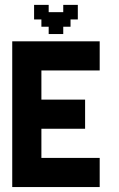

<svg xmlns="http://www.w3.org/2000/svg" viewBox="-20 -755 481 775"><path d="M29.4 -29.4H58.8V0H29.4ZM58.8 -29.4H88.2V0H58.8ZM88.2 -29.4H117.6V0H88.2ZM117.6 -29.4H147.1V0H117.6ZM117.6 -58.8H147.1V-29.4H117.6ZM88.2 -58.8H117.6V-29.4H88.2ZM58.8 -58.8H88.2V-29.4H58.8ZM29.4 -58.8H58.8V-29.4H29.4ZM29.4 -88.2H58.8V-58.8H29.4ZM29.4 -117.6H58.8V-88.2H29.4ZM29.4 -147.1H58.8V-117.6H29.4ZM29.4 -176.5H58.8V-147.1H29.4ZM29.4 -205.9H58.8V-176.5H29.4ZM29.4 -235.3H58.8V-205.9H29.4ZM29.4 -264.7H58.8V-235.3H29.4ZM58.8 -264.7H88.2V-235.3H58.8ZM58.8 -294.1H88.2V-264.7H58.8ZM58.8 -323.5H88.2V-294.1H58.8ZM88.2 -323.5H117.6V-294.1H88.2ZM88.2 -294.1H117.6V-264.7H88.2ZM117.6 -294.1H147.1V-264.7H117.6ZM117.6 -264.7H147.1V-235.3H117.6ZM117.6 -235.3H147.1V-205.9H117.6ZM117.6 -205.9H147.1V-176.5H117.6ZM117.6 -176.5H147.1V-147.1H117.6ZM117.6 -147.1H147.1V-117.6H117.6ZM117.6 -117.6H147.1V-88.2H117.6ZM117.6 -88.2H147.1V-58.8H117.6ZM88.2 -88.2H117.6V-58.8H88.2ZM88.2 -117.6H117.6V-88.2H88.2ZM88.2 -147.1H117.6V-117.6H88.2ZM88.2 -176.5H117.6V-147.1H88.2ZM88.2 -205.9H117.6V-176.5H88.2ZM88.2 -235.3H117.6V-205.9H88.2ZM88.2 -264.7H117.6V-235.3H88.2ZM58.8 -235.3H88.2V-205.9H58.8ZM58.8 -205.9H88.2V-176.5H58.8ZM58.8 -176.5H88.2V-147.1H58.8ZM58.8 -147.1H88.2V-117.6H58.8ZM58.8 -117.6H88.2V-88.2H58.8ZM58.8 -88.2H88.2V-58.8H58.8ZM29.4 -588.2H58.8V-558.8H29.4ZM29.4 -558.8H58.8V-529.4H29.4ZM29.4 -500H58.8V-470.6H29.4ZM29.4 -470.6H58.8V-441.2H29.4ZM29.4 -441.2H58.8V-411.8H29.4ZM29.4 -411.8H58.8V-382.4H29.4ZM29.4 -382.4H58.8V-352.9H29.4ZM29.4 -352.9H58.8V-323.5H29.4ZM29.4 -323.5H58.8V-294.1H29.4ZM29.4 -294.1H58.8V-264.7H29.4ZM58.8 -411.8H88.2V-382.4H58.8ZM58.8 -441.2H88.2V-411.8H58.8ZM58.8 -470.6H88.2V-441.2H58.8ZM58.8 -500H88.2V-470.6H58.8ZM58.8 -529.4H88.2V-500H58.8ZM29.4 -529.4H58.8V-500H29.4ZM58.8 -588.2H88.2V-558.8H58.8ZM88.2 -588.2H117.6V-558.8H88.2ZM88.2 -558.8H117.6V-529.4H88.2ZM117.6 -529.4H147.1V-500H117.6ZM117.6 -558.8H147.1V-529.4H117.6ZM117.6 -588.2H147.1V-558.8H117.6ZM117.6 -500H147.1V-470.6H117.6ZM117.6 -470.6H147.1V-441.2H117.6ZM117.6 -441.2H147.1V-411.8H117.6ZM117.6 -411.8H147.1V-382.4H117.6ZM117.6 -382.4H147.1V-352.9H117.6ZM117.6 -352.9H147.1V-323.5H117.6ZM117.6 -323.5H147.1V-294.1H117.6ZM88.2 -352.9H117.6V-323.5H88.2ZM88.2 -382.4H117.6V-352.9H88.2ZM88.2 -411.8H117.6V-382.4H88.2ZM58.8 -382.4H88.2V-352.9H58.8ZM58.8 -352.9H88.2V-323.5H58.8ZM88.2 -441.2H117.6V-411.8H88.2ZM88.2 -529.4H117.6V-500H88.2ZM88.2 -500H117.6V-470.6H88.2ZM88.2 -470.6H117.6V-441.2H88.2ZM58.8 -558.8H88.2V-529.4H58.8ZM147.1 -29.4H176.5V0H147.1ZM147.1 -58.8H176.5V-29.4H147.1ZM147.1 -88.2H176.5V-58.8H147.1ZM147.1 -117.6H176.5V-88.2H147.1ZM176.5 -117.6H205.9V-88.2H176.5ZM205.9 -117.6H235.3V-88.2H205.9ZM235.3 -117.6H264.7V-88.2H235.3ZM264.7 -117.6H294.1V-88.2H264.7ZM264.7 -58.8H294.1V-29.4H264.7ZM235.3 -58.8H264.7V-29.4H235.3ZM205.9 -58.8H235.3V-29.4H205.9ZM176.5 -58.8H205.9V-29.4H176.5ZM176.5 -88.2H205.9V-58.8H176.5ZM205.9 -88.2H235.3V-58.8H205.9ZM235.3 -88.2H264.7V-58.8H235.3ZM264.7 -88.2H294.1V-58.8H264.7ZM264.7 -29.4H294.1V0H264.7ZM235.3 -29.4H264.7V0H235.3ZM205.9 -29.4H235.3V0H205.9ZM176.5 -29.4H205.9V0H176.5ZM147.1 -588.2H176.5V-558.8H147.1ZM176.5 -588.2H205.9V-558.8H176.5ZM205.9 -588.2H235.3V-558.8H205.9ZM235.3 -588.2H264.7V-558.8H235.3ZM264.7 -588.2H294.1V-558.8H264.7ZM264.7 -558.8H294.1V-529.4H264.7ZM264.7 -529.4H294.1V-500H264.7ZM264.7 -500H294.1V-470.6H264.7ZM235.3 -500H264.7V-470.6H235.3ZM205.9 -500H235.3V-470.6H205.9ZM176.5 -500H205.9V-470.6H176.5ZM147.1 -500H176.5V-470.6H147.1ZM147.1 -529.4H176.5V-500H147.1ZM147.1 -558.8H176.5V-529.4H147.1ZM176.5 -558.8H205.9V-529.4H176.5ZM205.9 -558.8H235.3V-529.4H205.9ZM235.3 -558.8H264.7V-529.4H235.3ZM235.3 -529.4H264.7V-500H235.3ZM205.9 -529.4H235.3V-500H205.9ZM176.5 -529.4H205.9V-500H176.5ZM294.1 -588.2H323.5V-558.8H294.1ZM323.5 -588.2H352.9V-558.8H323.5ZM352.9 -588.2H382.4V-558.8H352.9ZM352.9 -558.8H382.4V-529.4H352.9ZM352.9 -529.4H382.4V-500H352.9ZM352.9 -500H382.4V-470.6H352.9ZM323.5 -500H352.9V-470.6H323.5ZM294.1 -500H323.5V-470.6H294.1ZM294.1 -529.4H323.5V-500H294.1ZM294.1 -558.8H323.5V-529.4H294.1ZM323.5 -558.8H352.9V-529.4H323.5ZM323.5 -529.4H352.9V-500H323.5ZM294.1 -117.6H323.5V-88.2H294.1ZM323.5 -117.6H352.9V-88.2H323.5ZM352.9 -117.6H382.4V-88.2H352.9ZM352.9 -88.2H382.4V-58.8H352.9ZM352.9 -58.8H382.4V-29.4H352.9ZM352.9 -29.4H382.4V0H352.9ZM323.5 -29.4H352.9V0H323.5ZM294.1 -29.4H323.5V0H294.1ZM294.1 -58.8H323.5V-29.4H294.1ZM294.1 -88.2H323.5V-58.8H294.1ZM323.5 -88.2H352.9V-58.8H323.5ZM323.5 -58.8H352.9V-29.4H323.5ZM147.1 -323.5H176.5V-294.1H147.1ZM147.1 -352.9H176.5V-323.5H147.1ZM147.1 -294.1H176.5V-264.7H147.1ZM147.1 -264.7H176.5V-235.3H147.1ZM176.5 -264.7H205.9V-235.3H176.5ZM205.9 -264.7H235.3V-235.3H205.9ZM235.3 -264.7H264.7V-235.3H235.3ZM264.7 -264.7H294.1V-235.3H264.7ZM264.7 -294.1H294.1V-264.7H264.7ZM264.7 -323.5H294.1V-294.1H264.7ZM264.7 -352.9H294.1V-323.5H264.7ZM235.3 -352.9H264.7V-323.5H235.3ZM205.9 -352.9H235.3V-323.5H205.9ZM176.5 -352.9H205.9V-323.5H176.5ZM176.5 -323.5H205.9V-294.1H176.5ZM176.5 -294.1H205.9V-264.7H176.5ZM205.9 -294.1H235.3V-264.7H205.9ZM235.3 -294.1H264.7V-264.7H235.3ZM235.3 -323.5H264.7V-294.1H235.3ZM205.9 -323.5H235.3V-294.1H205.9ZM294.1 -352.9H323.5V-323.5H294.1ZM294.1 -323.5H323.5V-294.1H294.1ZM294.1 -294.1H323.5V-264.7H294.1ZM294.1 -264.7H323.5V-235.3H294.1ZM235.3 -676.5V-705.9H264.7V-676.5ZM176.5 -647.1V-676.5H205.9V-647.1ZM176.5 -676.5V-705.9H205.9V-676.5ZM147.1 -647.1V-676.5H176.5V-647.1ZM147.1 -676.5V-705.9H176.5V-676.5ZM264.7 -676.5V-705.9H294.1V-676.5ZM117.6 -676.5V-705.9H147.1V-676.5ZM147.1 -705.9V-735.3H176.5V-705.9ZM117.6 -705.9V-735.3H147.1V-705.9ZM176.5 -617.6V-647.1H205.9V-617.6ZM205.9 -617.6V-647.1H235.3V-617.6ZM205.9 -647.1V-676.5H235.3V-647.1ZM235.3 -647.1V-676.5H264.7V-647.1ZM205.9 -676.5V-705.9H235.3V-676.5ZM264.7 -705.9V-735.3H294.1V-705.9ZM235.3 -705.9V-735.3H264.7V-705.9Z"/></svg>

Font: Jersey 20
Style: Regular
Weight: 400
Designer: Sarah Cadigan-Fried
Version: Version 1.000; ttfautohint (v1.8.4.7-5d5b)